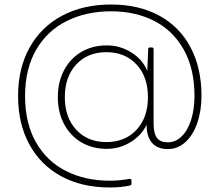

<svg xmlns="http://www.w3.org/2000/svg" viewBox="-20 -649 972 850"><path d="M60 -224Q60 -346 110.5 -437.5Q161 -529 254 -579Q347 -629 472 -629Q595 -629 685.5 -579.5Q776 -530 824 -438.5Q872 -347 872 -225Q872 -159 853.5 -105Q835 -51 801 -20Q767 11 723 11Q677 11 653 -16.5Q629 -44 629 -97Q607 -50 558.5 -20Q510 10 453 10Q389 10 340 -19Q291 -48 263.5 -100Q236 -152 236 -219Q236 -286 263.5 -338Q291 -390 340 -419Q389 -448 453 -448Q512 -448 562 -416.5Q612 -385 632 -335L636 -431Q636 -439 644 -439H652Q660 -439 660 -431V-102Q660 -58 675 -38.5Q690 -19 723 -19Q758 -19 785 -46Q812 -73 826.5 -120Q841 -167 841 -224Q841 -344 794 -428.5Q747 -513 663.5 -556Q580 -599 472 -599Q362 -599 275.5 -556Q189 -513 140 -428.5Q91 -344 91 -224Q91 -104 139 -19.5Q187 65 272 108Q357 151 467 151Q508 151 553 143H555Q562 143 562 150V164Q562 171 556 172Q517 181 467 181Q342 181 250.5 131Q159 81 109.5 -10.5Q60 -102 60 -224ZM635 -219Q635 -309 584.5 -363.5Q534 -418 451 -418Q368 -418 317.5 -363.5Q267 -309 267 -219Q267 -129 317.5 -74.5Q368 -20 451 -20Q534 -20 584.5 -74.5Q635 -129 635 -219Z"/></svg>

Font: LINE Seed Sans TH App Thin
Style: Regular
Weight: 250
Designer: Dalton Maag Ltd | Thai characters by Cadson Demak Co.,Ltd.
Foundry: Dalton Maag Ltd
Version: Version 1.003